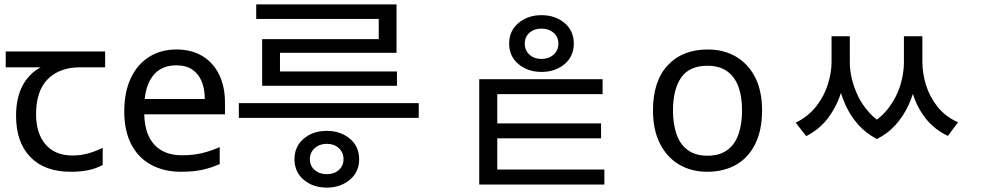

<svg xmlns="http://www.w3.org/2000/svg" viewBox="-20 -771 4459 873"><path d="M301 10Q183 10 118 -57Q53 -124 53 -245Q53 -325 82 -380.5Q111 -436 165 -465H6V-537H458V-465H345Q251 -465 197.5 -411.5Q144 -358 144 -252Q144 -165 187 -114.5Q230 -64 310 -64Q347 -64 381 -73.5Q415 -83 447 -99V-21Q418 -5 383 2.5Q348 10 301 10Z M782 -546Q851 -546 900.5 -516Q950 -486 976.5 -431.5Q1003 -377 1003 -304V-251H636Q638 -160 682.5 -112.5Q727 -65 807 -65Q858 -65 897.5 -74.5Q937 -84 979 -102V-25Q938 -7 898 1.5Q858 10 803 10Q727 10 668.5 -21Q610 -52 577.5 -113.5Q545 -175 545 -264Q545 -352 574.5 -415Q604 -478 657.5 -512Q711 -546 782 -546ZM781 -474Q718 -474 681.5 -433.5Q645 -393 638 -321H911Q911 -367 897 -401Q883 -435 854.5 -454.5Q826 -474 781 -474Z M1466 82Q1403 82 1361 46.5Q1319 11 1319 -47Q1319 -105 1361 -140.5Q1403 -176 1466 -176Q1528 -176 1570.5 -140.5Q1613 -105 1613 -47Q1613 11 1570.5 46.5Q1528 82 1466 82ZM1466 21Q1499 21 1520.5 2Q1542 -17 1542 -47Q1542 -78 1520.5 -97.5Q1499 -117 1466 -117Q1433 -117 1411 -97.5Q1389 -78 1389 -47Q1389 -17 1411 2Q1433 21 1466 21ZM1884 -235H1066V-302H1884ZM1785 -381H1172V-593H1702V-707H1783V-531H1253V-446H1785ZM1783 -685H1145V-751H1783Z M2442 -702Q2505 -702 2547 -666.5Q2589 -631 2589 -573Q2589 -515 2547 -479.5Q2505 -444 2442 -444Q2380 -444 2337.5 -479.5Q2295 -515 2295 -573Q2295 -631 2337.5 -666.5Q2380 -702 2442 -702ZM2442 -641Q2409 -641 2387.5 -622Q2366 -603 2366 -573Q2366 -542 2387.5 -522.5Q2409 -503 2442 -503Q2475 -503 2497 -522.5Q2519 -542 2519 -573Q2519 -603 2497 -622Q2475 -641 2442 -641ZM2159 -411H2720V-343H2241V35H2159ZM2159 0H2728V68H2159ZM2178 -210H2713V-142H2178Z M3445 -269Q3445 -180 3414.5 -117.5Q3384 -55 3328 -22.5Q3272 10 3195 10Q3124 10 3068.5 -22.5Q3013 -55 2981 -117.5Q2949 -180 2949 -269Q2949 -402 3016 -474Q3083 -546 3198 -546Q3271 -546 3326.5 -513.5Q3382 -481 3413.5 -419.5Q3445 -358 3445 -269ZM3040 -269Q3040 -206 3056.5 -159.5Q3073 -113 3108 -88Q3143 -63 3197 -63Q3251 -63 3286 -88Q3321 -113 3337.5 -159.5Q3354 -206 3354 -269Q3354 -333 3337 -378Q3320 -423 3285.5 -447.5Q3251 -472 3196 -472Q3114 -472 3077 -418Q3040 -364 3040 -269Z M3761 -606H3826V-489Q3826 -427 3807.5 -361.5Q3789 -296 3749.5 -240.5Q3710 -185 3646 -152L3598 -213Q3656 -242 3692 -288.5Q3728 -335 3744.5 -388.5Q3761 -442 3761 -489ZM3782 -606H3844V-486Q3844 -451 3853.5 -411.5Q3863 -372 3882 -333Q3901 -294 3931.5 -260Q3962 -226 4004 -203L3967 -139Q3917 -165 3882 -204.5Q3847 -244 3825 -292.5Q3803 -341 3792.5 -390.5Q3782 -440 3782 -486ZM4090 -606H4153V-486Q4153 -439 4142.5 -388.5Q4132 -338 4109.5 -290Q4087 -242 4051.5 -202.5Q4016 -163 3967 -139L3929 -203Q3985 -233 4021 -281Q4057 -329 4073.5 -383Q4090 -437 4090 -486ZM4109 -606H4174V-489Q4174 -437 4190.5 -384Q4207 -331 4242.5 -286Q4278 -241 4336 -215L4290 -153Q4225 -184 4185 -237.5Q4145 -291 4127 -356.5Q4109 -422 4109 -489Z"/></svg>

Font: korean115
Style: Regular
Weight: 400
Designer: Monotype Design Team
Foundry: Monotype Imaging Inc.
Version: Version 2.013